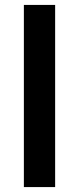

<svg xmlns="http://www.w3.org/2000/svg" viewBox="-20 -760 321 780"><path d="M204 -740V0H77V-740Z"/></svg>

Font: Pathway Extreme 8pt Thin 12pt SemiBold
Style: Regular
Weight: 600
Version: Version 1.001;gftools[0.9.26]